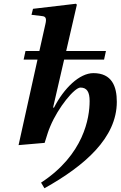

<svg xmlns="http://www.w3.org/2000/svg" viewBox="-20 -762 645 1024"><path d="M79 12 218 0C236 -56 235 -57 248 -88C290 -189 377 -295 409 -295C444 -295 458 -271 458 -223C458 -133 427 63 199 212L217 242C432 122 603 -27 603 -219C603 -301 577 -372 478 -372C404 -372 321 -292 268 -188H263L322 -444H535L545 -490H333L390 -737L385 -742L156 -715L148 -683L206 -676C225 -674 229 -662 222 -633L190 -490H116L106 -444H180Z"/></svg>

Font: Heuristica
Style: Bold Italic
Weight: 700
Italic angle: -13°
Version: Version 1.0.1